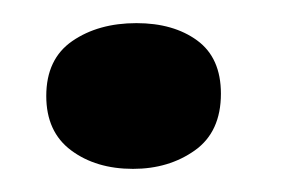

<svg xmlns="http://www.w3.org/2000/svg" viewBox="-20 -342 249 166"><path d="M95 -196Q63 -196 41.5 -212Q20 -228 20 -259Q20 -291 42.5 -306.5Q65 -322 98 -322Q130 -322 150.5 -307Q171 -292 171 -261Q171 -228 148.5 -212Q126 -196 95 -196Z"/></svg>

Font: Sansita Swashed
Style: Regular
Weight: 400
Designer: Pablo Cosgaya
Foundry: Omnibus-Type
Version: Version 1.003; ttfautohint (v1.8.3)